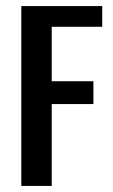

<svg xmlns="http://www.w3.org/2000/svg" viewBox="-20 -611 371 631"><path d="M50 0V-591H316V-523H150V-344H287V-269H150V0Z"/></svg>

Font: Alumni Sans SemiBold
Style: Regular
Weight: 600
Designer: Robert E. Leuschke
Foundry: Robert E. Leuschke
Version: Version 1.018